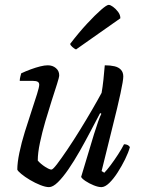

<svg xmlns="http://www.w3.org/2000/svg" viewBox="-20 -768 584 788"><path d="M181 0Q167 0 145.5 -8.5Q124 -17 103 -29.5Q82 -42 67.5 -54Q53 -66 51 -72Q51 -100 59.5 -141Q68 -182 82 -227Q96 -272 109.5 -312.5Q123 -353 132 -382Q141 -411 141 -420Q141 -429 134.5 -432.5Q128 -436 116 -436H61Q61 -444 63.5 -453.5Q66 -463 67 -467Q86 -476 106.5 -483.5Q127 -491 145 -495.5Q163 -500 176 -500Q196 -500 209.5 -488.5Q223 -477 223 -459Q223 -451 214 -423Q205 -395 192 -354.5Q179 -314 166 -269.5Q153 -225 144 -182.5Q135 -140 135 -109Q147 -95 165 -83.5Q183 -72 191 -72Q197 -72 214.5 -95Q232 -118 257 -155Q282 -192 308.5 -235Q335 -278 358.5 -318.5Q382 -359 397 -387Q401 -409 404.5 -441Q408 -473 410 -500Q433 -500 450 -496Q467 -492 476.5 -481.5Q486 -471 486 -454Q486 -438 474.5 -384.5Q463 -331 442.5 -250Q422 -169 397 -66L408 -59Q418 -69 433.5 -89.5Q449 -110 464.5 -134Q480 -158 489 -176Q498 -176 504.5 -172.5Q511 -169 513 -164Q507 -142 493.5 -114.5Q480 -87 463 -60.5Q446 -34 428.5 -17Q411 0 396 0Q383 0 364.5 -7.5Q346 -15 331 -25Q316 -35 313 -42L366 -218Q375 -247 383 -269.5Q391 -292 396 -301L391 -304Q373 -270 351.5 -229Q330 -188 307 -147.5Q284 -107 261 -73.5Q238 -40 217.5 -20Q197 0 181 0ZM292 -565Q285 -568 277 -575Q269 -582 268 -588Q304 -635 337.5 -671Q371 -707 394.5 -727.5Q418 -748 426 -748Q433 -748 444 -740Q455 -732 464.5 -719.5Q474 -707 474 -693Z"/></svg>

Font: Texturina 12pt Light
Style: Italic
Weight: 300
Italic angle: -11°
Designer: Guillermo Torres Carreño
Foundry: Omnibus-Type
Version: Version 1.002